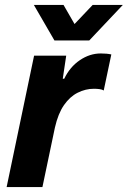

<svg xmlns="http://www.w3.org/2000/svg" viewBox="-20 -763 521 783"><path d="M7 0 119 -536H250L236 -442H242Q265 -490 305.5 -517.5Q346 -545 391 -545Q404 -545 414.5 -544Q425 -543 434 -541L403 -394Q397 -398 386 -399.5Q375 -401 363 -401Q329 -401 297 -385Q265 -369 241 -334.5Q217 -300 204 -243L153 0ZM202 -598 118 -743H239L284 -665L358 -743H481L344 -598Z"/></svg>

Font: Mona Sans ExtraLight
Style: Bold Italic
Weight: 700
Italic angle: -11.6951°
Version: Version 2.000